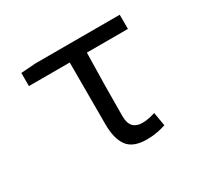

<svg xmlns="http://www.w3.org/2000/svg" viewBox="-112 -630 823 786"><g transform="rotate(-30 300.0 -237.0)"><path d="M376 12Q311 12 285 -23.5Q259 -59 259 -127V-419H66V-481L136 -486H534V-419H340Q338 -341 337 -265.5Q336 -190 336 -121Q336 -87 351 -71.5Q366 -56 394 -56Q409 -56 424 -59Q439 -62 455 -67L466 -3Q450 3 426 7.5Q402 12 376 12Z"/></g></svg>

Font: SauceCodePro NFM
Style: Regular
Weight: 400
Monospace: yes
Designer: Paul D. Hunt, Teo Tuominen
Foundry: Adobe
Version: Version 2.042;hotconv 1.1.0;makeotfexe 2.6.0;Nerd Fonts 3.3.